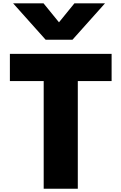

<svg xmlns="http://www.w3.org/2000/svg" viewBox="-20 -1110 735 1165"><path d="M40 -618.2V-783.2H657.2V-618.2H452.1V35.2H245.1V-618.2ZM59.6 -1089.8H244.1L337.9 -974.6L431.6 -1089.8H617.2L419.9 -869.1H256.8Z"/></svg>

Font: GenEi M Gothic v2 Black
Style: Regular
Weight: 900
Version: Version 2.0